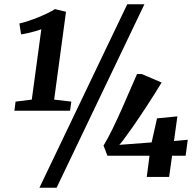

<svg xmlns="http://www.w3.org/2000/svg" viewBox="-20 -835 925 906"><path d="M53.5 -355.5 130 -365 175 -697Q163.5 -692.5 146.5 -687.8Q129.5 -683 111.5 -678.8Q93.5 -674.5 79.5 -673L71.5 -724Q90.5 -728.5 114 -736.2Q137.5 -744 161 -753.5Q184.5 -763 205.2 -773.2Q226 -783.5 239.5 -792L291.5 -779.5L235.5 -365L316.5 -355.5L310.5 -312.5H48ZM580.5 -815H661.5L247 51H166ZM672.5 0 685.5 -100H487L468.5 -148Q489 -181.5 510.8 -226.2Q532.5 -271 554 -319Q575.5 -367 594 -410.8Q612.5 -454.5 626.5 -485.5H649.5L742.5 -445.5Q728 -421.5 710.8 -394Q693.5 -366.5 675 -338.2Q656.5 -310 638.8 -283.5Q621 -257 605.8 -235.2Q590.5 -213.5 580 -199.5Q572.5 -189.5 563 -176Q553.5 -162.5 543 -151.5L695.5 -163L721 -276.5L817 -286L801 -169.5L866 -175.5L856 -100H792L778 0Z"/></svg>

Font: Merriweather 36pt ExtraBold
Style: Italic
Weight: 800
Italic angle: -7.8°
Version: Version 2.101